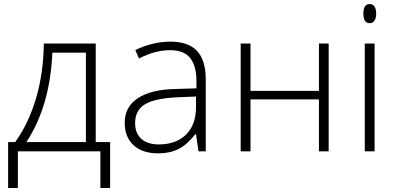

<svg xmlns="http://www.w3.org/2000/svg" viewBox="-20 -745 1953 945"><path d="M20 -45.9H55.2Q121.6 -139.2 157.7 -262.2Q193.8 -385.3 195.8 -530.8H451.2V-45.9H522V180.2H474.1V0H67.9V180.2H20ZM109.9 -45.9H402.8V-485.8H237.8Q226.1 -221.7 109.9 -45.9Z M593.8 -141.1Q593.8 -218.8 658.4 -261.7Q723.1 -304.7 845.7 -307.1L946.8 -310.1V-345.2Q946.8 -420.9 916 -459.5Q885.3 -498 816.9 -498Q743.2 -498 664.1 -457L646 -499Q733.4 -540 818.8 -540Q906.2 -540 949.5 -494.6Q992.7 -449.2 992.7 -353V0H957L944.8 -84H940.9Q900.9 -32.7 858.6 -11.5Q816.4 9.8 758.8 9.8Q680.7 9.8 637.2 -30.3Q593.8 -70.3 593.8 -141.1ZM645 -139.2Q645 -89.4 675.5 -61.8Q706.1 -34.2 761.7 -34.2Q846.7 -34.2 895.8 -82.8Q944.8 -131.3 944.8 -217.8V-270L852.1 -266.1Q740.2 -260.7 692.6 -231.2Q645 -201.7 645 -139.2Z M1164.6 0V-530.8H1212.9V-297.9H1549.8V-530.8H1597.7V0H1549.8V-255.9H1212.9V0Z M1768.6 -678.2Q1768.6 -725.1 1799.3 -725.1Q1814.5 -725.1 1823 -712.9Q1831.5 -700.7 1831.5 -678.2Q1831.5 -656.2 1823 -643.6Q1814.5 -630.9 1799.3 -630.9Q1768.6 -630.9 1768.6 -678.2ZM1775.4 0V-530.8H1823.7V0Z"/></svg>

Font: Open Sans Light
Style: Regular
Weight: 300
Foundry: Ascender Corporation
Version: Version 1.10